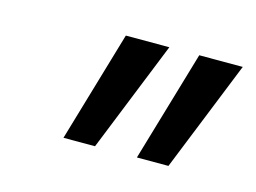

<svg xmlns="http://www.w3.org/2000/svg" viewBox="-45 -823 455 341"><g transform="rotate(15 183.0 -653.0)"><path d="M226 -551 286 -755H366L284 -551ZM91 -551 151 -755H231L149 -551Z"/></g></svg>

Font: DM Sans Italic
Style: Regular
Weight: 400
Italic angle: -10°
Designer: Colophon Foundry, Jonny Pinhorn
Foundry: Colophon Foundry
Version: Version 4.004; ttfautohint (v1.8.4.7-5d5b)